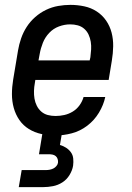

<svg xmlns="http://www.w3.org/2000/svg" viewBox="-20 -548 540 788"><path d="M208 8Q178 8 150 2Q122 -4 98.5 -18.5Q75 -33 59.5 -55.5Q44 -78 36.5 -105Q29 -132 29 -161.5Q29 -191 34 -221L54 -341Q58 -365 66.5 -390Q75 -415 89.5 -437.5Q104 -460 124.5 -478Q145 -496 169 -507.5Q193 -519 218.5 -523.5Q244 -528 269 -528Q298 -528 326 -522Q354 -516 377 -501Q400 -486 415.5 -463.5Q431 -441 438 -414Q445 -387 444.5 -358Q444 -329 439 -299L426 -220H125L123 -207Q120 -191 119.5 -175Q119 -159 121.5 -143.5Q124 -128 131 -114Q138 -100 149.5 -90Q161 -80 176 -76Q191 -72 208 -72Q226 -72 244 -76Q262 -80 278.5 -90Q295 -100 306.5 -116Q318 -132 323 -150H412Q405 -117 386 -85.5Q367 -54 338 -32Q309 -10 275 -1Q241 8 208 8ZM138 -300H348L351 -313Q353 -329 354 -345Q355 -361 352.5 -376.5Q350 -392 343.5 -406Q337 -420 325.5 -430Q314 -440 299 -444Q284 -448 268 -448Q245 -448 222 -439.5Q199 -431 182 -413Q165 -395 156 -372.5Q147 -350 143 -327ZM57 220 69 150H169Q176 150 184 148.5Q192 147 199 143.5Q206 140 211.5 133.5Q217 127 218 120Q219 112 216.5 104.5Q214 97 208.5 92.5Q203 88 195.5 86.5Q188 85 180 85H140L154 0H234L226 47Q240 51 251.5 58.5Q263 66 271 77Q279 88 280.5 102.5Q282 117 280 132Q277 151 265.5 170Q254 189 236 200.5Q218 212 197.5 216Q177 220 157 220Z"/></svg>

Font: Iosevka SS04 Medium Oblique
Style: Regular
Weight: 500
Italic angle: -9°
Monospace: yes
Designer: Belleve Invis
Foundry: Belleve Invis
Version: Version 19.0.0; ttfautohint (v1.8.4)